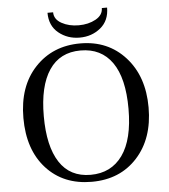

<svg xmlns="http://www.w3.org/2000/svg" viewBox="-63 -1013 957 1088"><g transform="rotate(-5 416.0 -469.0)"><path d="M658 -375.5Q658 -550 595.5 -639Q533 -728 415.5 -728Q298 -728 237 -637Q176 -546 176 -375Q176 -204 235.5 -112.5Q295 -21 412 -21Q529 -21 593.5 -111Q658 -201 658 -375.5ZM60 -374.5Q60 -555 160 -661.5Q260 -768 417.5 -768Q575 -768 673.5 -659Q772 -550 772 -373Q772 -196 674 -88.5Q576 19 415 19Q254 19 157 -87.5Q60 -194 60 -374.5ZM557 -957H587Q587 -883 537 -842Q487 -801 418 -801Q349 -801 298.5 -842Q248 -883 248 -957H280Q280 -917 321.5 -894Q363 -871 418.5 -871Q474 -871 515.5 -894Q557 -917 557 -957Z"/></g></svg>

Font: Ledger
Style: Regular
Weight: 400
Designer: Denis Masharov
Foundry: Denis Masharov
Version: 1.001